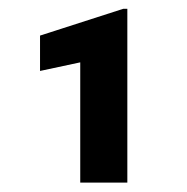

<svg xmlns="http://www.w3.org/2000/svg" viewBox="-20 -729 414 424"><path d="M252 -709.5 68.4 -650.4V-572.3L157.2 -591.3V-325.7H261.2V-709.5Z"/></svg>

Font: Vazirmatn ExtraBold
Style: Regular
Weight: 800
Designer: Saber Rastikerdar
Foundry: Saber Rastikerdar
Version: Version 33.003